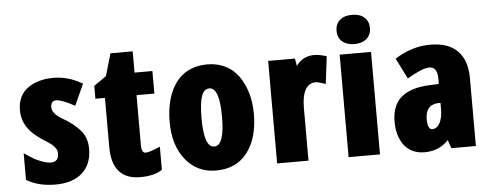

<svg xmlns="http://www.w3.org/2000/svg" viewBox="-50 -877 2597 1015"><g transform="rotate(-5 1248.5 -369.5)"><path d="M233.9 -150.9Q233.9 -169.9 225.1 -181.6Q221.2 -186.5 219.5 -189.5Q217.8 -192.4 211.9 -197.3Q206.1 -202.1 204.3 -203.9Q202.6 -205.6 195.3 -210.4Q188 -215.3 186.8 -216.3Q185.5 -217.3 177.7 -222.2Q110.4 -262.7 81.8 -304.7Q53.2 -346.7 53.2 -398.9Q53.2 -439 68.6 -469.2Q84 -499.5 111.3 -517.6Q165 -553.7 244.4 -553.7Q323.7 -553.7 397.9 -509.3L346.7 -396.5Q278.8 -434.1 247.1 -434.1Q233.9 -434.1 226.8 -424.8Q219.7 -415.5 219.7 -400.4Q219.7 -385.3 229 -372.1Q238.3 -358.9 249 -350.8Q259.8 -342.8 269 -337.4Q278.3 -332 293.7 -322.5Q309.1 -313 328.4 -297.9Q347.7 -282.7 365.2 -262.7Q399.9 -223.1 399.9 -163.6Q399.9 -81.5 349.1 -36.1Q298.3 9.3 207.3 9.3Q116.2 9.3 53.2 -28.8V-170.4Q83.5 -149.9 99.6 -140.1Q115.7 -130.4 143.3 -119.6Q170.9 -108.9 192.1 -108.9Q213.4 -108.9 223.6 -120.1Q233.9 -131.3 233.9 -150.9Z M674.3 -543.9H769V-424.3H674.3V-159.2Q674.3 -117.2 695.8 -117.2Q717.3 -117.2 773.4 -142.1V-19.5Q731.4 9.3 657.2 9.3Q506.8 9.3 506.8 -163.6V-424.3H456.1V-492.7L522 -538.6Q527.3 -558.1 539.8 -599.6Q552.2 -641.1 556.6 -656.7H674.3Z M1251 -429.7Q1283.7 -360.8 1283.7 -272.9Q1283.7 -143.6 1225.3 -67.1Q1167 9.3 1059.1 9.3Q959 9.3 897.7 -66.9Q836.4 -143.1 836.4 -267.1Q836.4 -365.7 870.1 -436.5Q887.7 -472.2 913.1 -498Q938.5 -523.9 976.3 -538.8Q1014.2 -553.7 1060.8 -553.7Q1107.4 -553.7 1145.5 -537.4Q1183.6 -521 1208.7 -493.9Q1233.9 -466.8 1251 -429.7ZM1060.1 -426.3Q1031.7 -426.3 1018.8 -388.7Q1005.9 -351.1 1005.9 -272.9Q1005.9 -117.7 1060.3 -117.7Q1114.7 -117.7 1114.7 -272Q1114.7 -426.3 1060.1 -426.3Z M1627 -553.7Q1657.2 -553.7 1693.8 -541.5L1676.3 -396Q1637.2 -409.7 1623.5 -409.7Q1587.4 -409.7 1568.6 -376.5Q1549.8 -343.3 1549.8 -279.3V0H1383.3V-543.9H1525.4L1532.2 -504.4Q1567.4 -553.7 1627 -553.7Z M1757.3 -670.2Q1757.3 -706.5 1781 -727.3Q1804.7 -748 1845.9 -748Q1887.2 -748 1910.9 -727.1Q1934.6 -706.1 1934.6 -670.2Q1934.6 -634.3 1910.4 -613.5Q1886.2 -592.8 1845.9 -592.8Q1805.7 -592.8 1781.5 -613.3Q1757.3 -633.8 1757.3 -670.2ZM1929.2 0H1762.7V-543.9H1929.2Z M2055.7 -497.1Q2147 -554.7 2243.4 -554.7Q2339.8 -554.7 2388.9 -504.6Q2438 -454.6 2438 -361.8V0H2308.1L2292.5 -43.9Q2242.7 9.3 2166 9.3Q2128.4 9.3 2099.9 -5.1Q2071.3 -19.5 2054.2 -44.4Q2021 -93.8 2021 -164.6Q2021 -251 2070.8 -294.2Q2120.6 -337.4 2221.7 -341.8L2271.5 -343.8V-372.1Q2271.5 -435.1 2228.5 -435.1Q2191.9 -435.1 2110.8 -387.2ZM2271.5 -211.4V-243.7Q2265.6 -243.2 2254.9 -243.2Q2191.4 -237.8 2191.4 -163.6Q2191.4 -108.9 2216.6 -108.9Q2241.7 -108.9 2256.6 -137Q2271.5 -165 2271.5 -211.4Z"/></g></svg>

Font: Open Sans Hebrew Condensed Extra Bold
Style: Regular
Weight: 800
Width: 3
Foundry: Ascender Corporation, Yanek Iontef
Version: Version 2.001;PS 002.001;hotconv 1.0.70;makeotf.lib2.5.58329